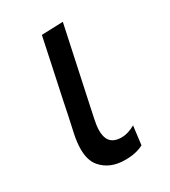

<svg xmlns="http://www.w3.org/2000/svg" viewBox="-134 -569 575 649"><g transform="rotate(-30 153.0 -244.0)"><path d="M164 11Q104 11 71.5 -27.5Q51 -51.5 51 -95.5Q51 -120.5 57.5 -152Q65.5 -189.5 71.5 -216.5Q77 -243 83 -272.5Q97 -337.5 108 -389.5Q119 -441.5 130.5 -496L214 -499Q194.5 -409 178.5 -333Q162.5 -257 151 -204.5L141.5 -159.5Q136.5 -136.5 136.5 -119Q136.5 -99.5 142.5 -86.5Q154 -61 192 -61Q216 -61 244.5 -77L235.5 -4.5Q223 2.5 205 6.8Q187 11 164 11Z"/></g></svg>

Font: Heraclito
Style: Italic
Weight: 400
Italic angle: -12°
Designer: Kostas Bartsokas (font) & Cristiano Sobral (main changes)
Foundry: Kostas Bartsokas (font) & Cristiano Sobral (main changes)
Version: Version 1.00;July 8, 2020;FontCreator 13.0.0.2655 64-bit